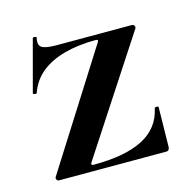

<svg xmlns="http://www.w3.org/2000/svg" viewBox="-73 -496 550 565"><g transform="rotate(-15 202.5 -213.0)"><path d="M33 -12 256 -364Q260 -371 251 -371Q198 -371 155.5 -359.5Q113 -348 84.5 -325Q56 -302 43 -265Q42 -263 36.5 -264Q31 -265 32 -268L74 -425Q75 -427 81 -426Q87 -425 85 -422Q80 -400 92 -393Q104 -386 135 -386Q174 -386 232 -386Q290 -386 365 -386Q370 -386 372.5 -382Q375 -378 373 -374L145 -25Q142 -18 150 -18Q199 -18 236.5 -25Q274 -32 301 -46Q328 -60 344.5 -81.5Q361 -103 367 -132Q368 -135 373.5 -135Q379 -135 379 -132L377 -11Q377 -7 374.5 -3.5Q372 0 367 0Q318 0 260.5 0Q203 0 146 0Q89 0 40 0Q36 0 33.5 -4Q31 -8 33 -12Z"/></g></svg>

Font: Cormorant
Style: Bold
Weight: 700
Designer: Christian Thalmann (Catharsis Fonts)
Foundry: Catharsis Fonts
Version: Version 4.000